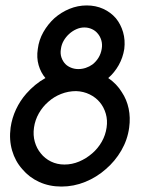

<svg xmlns="http://www.w3.org/2000/svg" viewBox="-20 -678 550 706"><path d="M204 -498Q206 -514 214 -528Q222 -542 234 -553Q246 -564 260.5 -570.5Q275 -577 290 -577Q305 -577 318 -571Q331 -565 339 -555Q348 -545 352.5 -530Q357 -515 354 -498Q351 -480 342 -465.5Q333 -451 320 -441Q309 -433 295.5 -428.5Q282 -424 268 -424Q254 -424 241.5 -429Q229 -434 221 -442Q211 -452 206 -466.5Q201 -481 204 -498ZM105 -209Q109 -237 123 -261.5Q137 -286 158 -304Q178 -322 204.5 -332.5Q231 -343 260 -343Q287 -342 309.5 -331Q332 -320 347 -302Q362 -284 369 -260Q376 -236 372 -209Q368 -181 354 -156.5Q340 -132 319 -114Q297 -95 271 -84Q245 -73 217 -73Q190 -73 167.5 -84Q145 -95 130 -114Q115 -132 108 -156.5Q101 -181 105 -209ZM19 -209Q13 -164 24.5 -124.5Q36 -85 62 -56Q87 -26 124 -9Q161 8 206 8Q251 8 293 -9Q335 -26 369 -56Q403 -85 426 -124.5Q449 -164 455 -209Q460 -246 453 -279Q446 -312 428 -339Q419 -354 406 -367.5Q393 -381 378 -391Q401 -411 416.5 -438.5Q432 -466 437 -498Q441 -531 432.5 -560Q424 -589 406 -611Q387 -633 359.5 -645.5Q332 -658 299 -658Q266 -658 235.5 -645.5Q205 -633 180 -611Q156 -589 139.5 -560Q123 -531 119 -498Q114 -466 122 -438.5Q130 -411 147 -391Q127 -380 109.5 -365.5Q92 -351 77 -334Q54 -308 39 -276Q24 -244 19 -209Z"/></svg>

Font: Josefin Slab Thin
Style: Bold Italic
Weight: 700
Italic angle: -12°
Version: Version 2.000